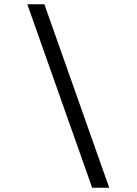

<svg xmlns="http://www.w3.org/2000/svg" viewBox="-20 -770 640 900"><path d="M492 110H412L108 -750H188Z"/></svg>

Font: Geist Mono
Style: Regular
Weight: 400
Monospace: yes
Designer: Basement.studio, Andrés Briganti, Mateo Zaragoza
Foundry: Basement.studio, Vercel, Andrés Briganti, Guido Ferreyra, Mateo Zaragoza
Version: Version 1.500; ttfautohint (v1.8.4.7-5d5b)